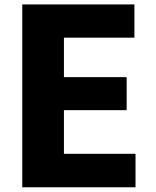

<svg xmlns="http://www.w3.org/2000/svg" viewBox="-20 -792 687 846"><path d="M78.1 33.2V-772.5H572.3V-626H261.7V-452.1H538.1V-306.6H261.7V-114.3H577.1V33.2Z"/></svg>

Font: GenEi M Gothic v2 Heavy
Style: Regular
Weight: 800
Version: Version 2.0